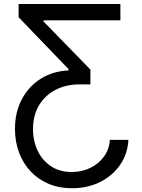

<svg xmlns="http://www.w3.org/2000/svg" viewBox="-20 -748 725 982"><path d="M636.7 -32.7Q632.8 40.5 593.5 96.4Q554.2 152.3 490.5 183.6Q426.8 214.8 348.1 214.8Q282.7 214.8 229.2 192.4Q175.8 169.9 137.2 129.2Q98.6 88.4 77.6 32.7Q56.6 -22.9 56.6 -88.9Q56.6 -174.3 91.8 -240.5Q127 -306.6 188.7 -345.5Q250.5 -384.3 330.6 -387.7V-394.5L75.2 -659.7V-727.5H595.7V-644H202.6V-638.2L442.4 -392.1V-316.4H387.2Q317.4 -316.4 263.7 -288.3Q210 -260.3 179.4 -209Q148.9 -157.7 148.9 -87.9Q148.9 -25.9 173.1 23.9Q197.3 73.7 241.7 102.8Q286.1 131.8 346.2 131.8Q397.9 131.8 441.2 111.1Q484.4 90.3 511.5 53.2Q538.6 16.1 542 -32.7Z"/></svg>

Font: Atlassian Sans
Style: Regular
Weight: 400
Designer: Rasmus Andersson
Foundry: Modifications by Atlassian Pty Ltd, manufactured by rsms
Version: Version 4.001;git-9221beed3